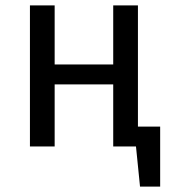

<svg xmlns="http://www.w3.org/2000/svg" viewBox="-20 -547 633 717"><path d="M495.1 -74.2H578.1V149.9H502.9L487.8 0H402.8V-231.9H184.1V0H91.8V-526.9H184.1V-306.2H402.8V-526.9H495.1Z"/></svg>

Font: FiraGO
Style: Regular
Weight: 400
Designer: bBox Type
Foundry: bBox Type GmbH
Version: Version 1.001;PS 001.001;hotconv 1.0.88;makeotf.lib2.5.64775